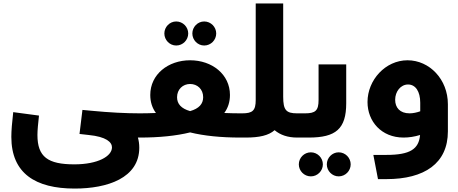

<svg xmlns="http://www.w3.org/2000/svg" viewBox="-20 -801 2669 1118"><path d="M796 -141C713 -141 617 -146 513 -156L460 -161L443 -21L496 -15C599 -5 632 27 632 57C632 109 550 156 413 156C259 156 198 113 198 -15C198 -43 202 -83 207 -128L57 -148C50 -87 46 -40 46 -4C46 209 187 297 415 297C605 297 791 236 791 59C791 37 788 17 783 0H796C811 0 816 -29 816 -71C816 -114 811 -141 796 -141Z M1006 -536C1045 -536 1076 -568 1076 -606C1076 -644 1045 -676 1006 -676C968 -676 937 -644 937 -606C937 -568 968 -536 1006 -536ZM1169 -536C1208 -536 1239 -568 1239 -606C1239 -644 1208 -676 1169 -676C1131 -676 1100 -644 1100 -606C1100 -568 1131 -536 1169 -536ZM1379 -141C1347 -141 1317 -142 1288 -143H1286C1308 -173 1319 -208 1319 -248C1319 -368 1215 -450 1087 -450C959 -450 855 -368 855 -248C855 -208 866 -173 888 -143H886C857 -142 826 -141 795 -141C780 -141 775 -114 775 -70C775 -29 780 0 795 0C907 0 1006 -10 1087 -30C1168 -10 1267 0 1379 0C1394 0 1399 -29 1399 -71C1399 -114 1394 -141 1379 -141ZM1087 -312C1129 -312 1163 -282 1163 -235C1163 -196 1139 -169 1087 -154C1035 -169 1011 -196 1011 -235C1011 -281 1045 -312 1087 -312Z M1710 -141C1646 -141 1629 -160 1629 -238V-781H1469V-219C1469 -157 1451 -141 1390 -141H1380C1365 -141 1360 -114 1360 -70C1360 -29 1365 0 1380 0H1411C1490 0 1544 -12 1579 -43C1612 -15 1656 0 1710 0C1725 0 1730 -29 1730 -71C1730 -114 1725 -141 1710 -141Z M1996 -426H1835V-219C1835 -157 1817 -141 1756 -141H1710C1695 -141 1690 -114 1690 -70C1690 -29 1695 0 1710 0H1778C1935 0 1996 -50 1996 -200ZM1790 86C1751 86 1720 118 1720 156C1720 194 1751 226 1790 226C1829 226 1860 194 1860 156C1860 118 1829 86 1790 86ZM1952 86C1914 86 1883 118 1883 156C1883 194 1914 226 1952 226C1991 226 2022 194 2022 156C2022 118 1991 86 1952 86Z M2353 -450C2224 -450 2120 -335 2120 -207C2120 -94 2201 0 2330 0C2361 0 2394 -5 2426 -15C2419 67 2368 101 2230 101H2154L2181 242H2230C2452 242 2588 150 2588 -36V-194C2588 -339 2481 -450 2353 -450ZM2281 -220C2281 -268 2313 -309 2356 -309C2400 -309 2427 -268 2427 -203V-153C2408 -146 2385 -141 2365 -141C2308 -141 2281 -175 2281 -220Z"/></svg>

Font: UULA Sans
Style: Bold
Weight: 700
Designer: Mohamed Gaber, Laura Garcia Mut
Foundry: Kief Type Foundry
Version: Version 3.006;hotconv 1.0.109;makeotfexe 2.5.65596